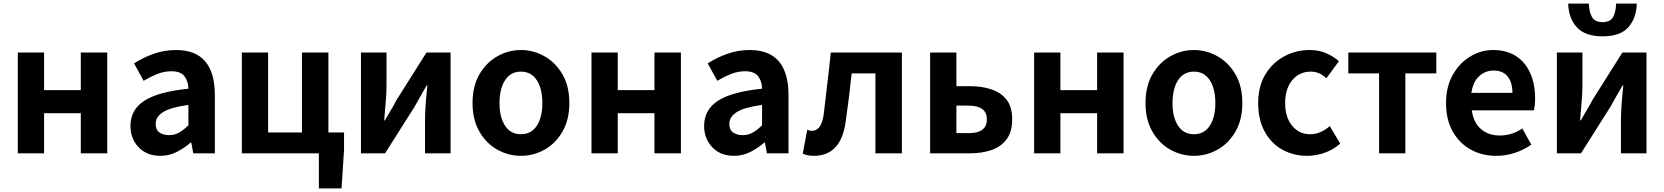

<svg xmlns="http://www.w3.org/2000/svg" viewBox="-20 -852 9248 1067"><path d="M79 0V-560H225V-351H429V-560H576V0H429V-223H225V0Z M871 14Q796 14 750.5 -33.5Q705 -81 705 -152Q705 -242 782 -292Q859 -342 1027 -359Q1026 -401 1005 -428.5Q984 -456 932 -456Q893 -456 855 -441Q817 -426 778 -403L725 -500Q775 -532 834 -553Q893 -574 959 -574Q1172 -574 1174 -327V0H1054L1043 -60H1040Q1003 -28 961 -7Q919 14 871 14ZM919 -101Q951 -101 976 -115.5Q1001 -130 1027 -156V-269Q926 -255 885.5 -228.5Q845 -202 845 -164Q845 -131 866 -116Q887 -101 919 -101Z M1805 -116H1892V-20L1878 195H1752V0H1324V-560H1470V-116H1658V-560H1805Z M1986 0V-560H2128V-383Q2128 -323 2120 -242Q2117 -212 2115 -183H2119Q2128 -198 2138 -216Q2166 -262 2186 -300L2350 -560H2484V0H2342V-176Q2342 -252 2353 -355Q2354 -366 2355 -377H2351Q2349 -374 2348 -372Q2333 -346 2315 -314.5Q2297 -283 2284 -259L2120 0Z M2875 14Q2805 14 2743.5 -20.5Q2682 -55 2644 -121Q2606 -187 2606 -279Q2606 -373 2644 -438.5Q2682 -504 2743.5 -539Q2805 -574 2875 -574Q2945 -574 3006.5 -539Q3068 -504 3106 -438.5Q3144 -373 3144 -279Q3144 -187 3106 -121Q3068 -55 3006.5 -20.5Q2945 14 2875 14ZM2875 -106Q2932 -106 2963 -153Q2994 -200 2994 -279Q2994 -359 2963 -406.5Q2932 -454 2875 -454Q2818 -454 2787 -406.5Q2756 -359 2756 -279Q2756 -200 2787 -153Q2818 -106 2875 -106Z M3267 0V-560H3413V-351H3617V-560H3764V0H3617V-223H3413V0Z M4059 14Q3984 14 3938.5 -33.5Q3893 -81 3893 -152Q3893 -242 3970 -292Q4047 -342 4215 -359Q4214 -401 4193 -428.5Q4172 -456 4120 -456Q4081 -456 4043 -441Q4005 -426 3966 -403L3913 -500Q3963 -532 4022 -553Q4081 -574 4147 -574Q4360 -574 4362 -327V0H4242L4231 -60H4228Q4191 -28 4149 -7Q4107 14 4059 14ZM4107 -101Q4139 -101 4164 -115.5Q4189 -130 4215 -156V-269Q4114 -255 4073.5 -228.5Q4033 -202 4033 -164Q4033 -131 4054 -116Q4075 -101 4107 -101Z M4503 14Q4467 14 4441 2L4466 -130Q4468 -129 4471 -129Q4480 -125 4493 -125Q4518 -125 4534.5 -147Q4551 -169 4558 -219Q4572 -334 4585 -450Q4591 -505 4597 -560H4992V0H4845V-444H4713Q4712 -436 4711 -427Q4698 -302 4680 -179Q4655 14 4503 14Z M5149 0V-560H5295V-373H5370Q5438 -373 5491 -355Q5544 -337 5574.5 -297Q5605 -257 5605 -189Q5605 -120 5574.5 -78.5Q5544 -37 5491 -18.5Q5438 0 5370 0ZM5295 -112H5362Q5466 -112 5464 -190Q5464 -265 5362 -265H5295Z M5727 0V-560H5873V-351H6077V-560H6224V0H6077V-223H5873V0Z M6615 14Q6545 14 6483.5 -20.5Q6422 -55 6384 -121Q6346 -187 6346 -279Q6346 -373 6384 -438.5Q6422 -504 6483.5 -539Q6545 -574 6615 -574Q6685 -574 6746.5 -539Q6808 -504 6846 -438.5Q6884 -373 6884 -279Q6884 -187 6846 -121Q6808 -55 6746.5 -20.5Q6685 14 6615 14ZM6615 -106Q6672 -106 6703 -153Q6734 -200 6734 -279Q6734 -359 6703 -406.5Q6672 -454 6615 -454Q6558 -454 6527 -406.5Q6496 -359 6496 -279Q6496 -200 6527 -153Q6558 -106 6615 -106Z M7245 14Q7168 14 7106 -20.5Q7044 -55 7008 -121Q6972 -187 6972 -279Q6972 -373 7012 -438.5Q7052 -504 7117 -539Q7182 -574 7258 -574Q7310 -574 7350 -556.5Q7390 -539 7421 -512L7351 -417Q7313 -454 7265 -454Q7201 -454 7161.5 -406.5Q7122 -359 7122 -279Q7122 -200 7161 -153Q7200 -106 7261 -106Q7291 -106 7319 -118.5Q7347 -131 7370 -151L7428 -54Q7388 -19 7340 -2.5Q7292 14 7245 14Z M7644 0V-444H7473V-560H7962V-444H7790V0Z M8294 14Q8216 14 8153 -21Q8090 -56 8053 -121.5Q8016 -187 8016 -279Q8016 -370 8053.5 -436Q8091 -502 8150.5 -538Q8210 -574 8277 -574Q8354 -574 8406 -539.5Q8458 -505 8484.5 -444.5Q8511 -384 8511 -306Q8511 -286 8509 -267.5Q8507 -249 8504 -239H8159Q8169 -170 8210.5 -134.5Q8252 -99 8314 -99Q8383 -99 8440 -138L8490 -48Q8399 14 8294 14ZM8157 -336H8385Q8385 -393 8359 -426.5Q8333 -460 8279 -460Q8235 -460 8200.5 -429Q8166 -398 8157 -336Z M8632 0V-560H8774V-383Q8774 -323 8766 -242Q8763 -212 8761 -183H8765Q8774 -198 8784 -216Q8812 -262 8832 -300L8996 -560H9130V0H8988V-176Q8988 -252 8999 -355Q9000 -366 9001 -377H8997Q8995 -374 8994 -372Q8979 -346 8961 -314.5Q8943 -283 8930 -259L8766 0ZM8886 -650Q8789 -650 8743 -700.5Q8697 -751 8695 -832H8810Q8811 -784 8827.5 -756.5Q8844 -729 8886 -729Q8928 -729 8944 -756.5Q8960 -784 8961 -832H9076Q9074 -751 9029 -700.5Q8984 -650 8886 -650Z"/></svg>

Font: Source Han Sans CN Bold
Style: Bold
Weight: 700
Designer: Ryoko NISHIZUKA 西塚涼子 (kana & ideographs); Paul D. Hunt (Latin, Greek & Cyrillic); Wenlong ZHANG 张文龙 (bopomofo); Sandoll 
Foundry: Adobe Systems Incorporated
Version: Version 1.00;May 30, 2023;FontCreator 11.5.0.2422 32-bit